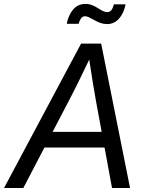

<svg xmlns="http://www.w3.org/2000/svg" viewBox="-50 -947 731 967"><path d="M-29.8 0 358.4 -727.5H459.5L605 0H514.2L433.6 -437Q426.3 -478.5 416.7 -535.9Q407.2 -593.3 393.6 -684.6H417.5Q374.5 -594.2 346.2 -536.9Q317.9 -479.5 295.4 -437L67.4 0ZM141.1 -204.1 154.3 -282.7H514.6L501.5 -204.1ZM489.3 -825.7Q471.7 -825.7 455.6 -831.5Q439.5 -837.4 425.3 -845.5Q411.1 -853.5 399.2 -859.4Q387.2 -865.2 378.4 -865.2Q365.2 -865.2 357.2 -853Q349.1 -840.8 346.2 -827.1H286.1Q294.4 -870.6 318.1 -898.9Q341.8 -927.2 380.4 -927.2Q398.9 -927.2 414.1 -921.1Q429.2 -915 441.9 -906.7Q454.6 -898.4 466.6 -892.3Q478.5 -886.2 490.7 -886.2Q503.4 -886.2 510.7 -895.5Q518.1 -904.8 523.9 -925.3H582.5Q573.7 -879.9 549.1 -852.8Q524.4 -825.7 489.3 -825.7Z"/></svg>

Font: Inter 28pt
Style: Italic
Weight: 400
Italic angle: -9.3988°
Designer: Rasmus Andersson
Foundry: rsms
Version: Version 4.001;git-66647c0bb